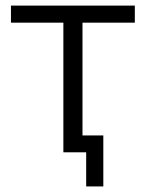

<svg xmlns="http://www.w3.org/2000/svg" viewBox="-20 -541 517 682"><path d="M205.1 0V-460.5H18.9V-521.1H458.9V-460.5H273V0ZM286.1 121.2V0H205.1V-59.9H347V121.2Z"/></svg>

Font: Raleway Thin
Style: Regular
Weight: 100
Designer: Matt McInerney, Pablo Impallari, Rodrigo Fuenzalida
Foundry: Matt McInerney, Pablo Impallari, Rodrigo Fuenzalida
Version: Version 4.026